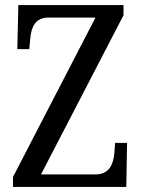

<svg xmlns="http://www.w3.org/2000/svg" viewBox="-20 -734 556 754"><path d="M31 0H476L479 -173H432L429 -131C424 -86 408 -49 354 -49H141L465 -674V-714H52L48 -541H95L99 -584C103 -627 118 -665 170 -665H355L31 -39Z"/></svg>

Font: Noto Serif Lao Condensed
Style: Regular
Weight: 400
Width: 3
Designer: Monotype Design Team
Foundry: Monotype Imaging Inc.
Version: Version 2.003